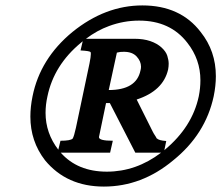

<svg xmlns="http://www.w3.org/2000/svg" viewBox="-20 -675 816 708"><path d="M505 -655Q645 -655 720 -557Q776 -487 776 -394Q776 -359 768 -320Q738 -180 619 -84Q503 13 363 13Q226 13 146 -84Q92 -154 92 -245Q92 -281 100 -320Q128 -459 247 -557Q368 -655 505 -655ZM493 -599Q436 -599 382 -579Q338 -563 297 -532H476Q509 -532 534 -523.5Q559 -515 575.5 -500Q592 -485 597 -469Q602 -453 602 -440Q602 -430 600 -419Q582 -340 484 -308L543 -190Q547 -182 551.5 -175.5Q556 -169 558 -164V-165Q565 -157 593 -155L586 -121Q587 -122 588 -123Q689 -207 713 -320Q719 -350 719 -379Q719 -456 671 -517Q608 -599 493 -599ZM203 -156Q240 -156 248 -164Q253 -172 260 -204L310 -441Q315 -466 315 -476Q315 -481 314 -483Q312 -485 303.5 -486.5Q295 -488 277 -489L285 -523Q281 -520 278 -517Q179 -435 155 -320Q148 -289 148 -259Q148 -184 195 -123Q195 -123 195 -123ZM381 -343Q483 -343 498 -415Q500 -422 500 -429Q500 -449 484 -466.5Q468 -484 437 -484Q429 -484 424 -483.5Q419 -483 411 -481ZM204 -112Q266 -42 374 -42Q482 -42 574 -112H479L385 -295H371L345 -170Q345 -169 345 -169Q345 -156 396 -156L386 -112Z"/></svg>

Font: New Athena Unicode
Style: Bold Italic
Weight: 700
Designer: J. Rusten 1997; rev. by R. Hancock 2001, 2002, rev. by D. Mastronarde 2002-2021
Foundry: Society for Classical Studies (formerly American Philological Association)
Version: Version 5.008